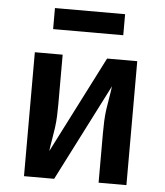

<svg xmlns="http://www.w3.org/2000/svg" viewBox="-52 -771 704 818"><g transform="rotate(5 300.0 -362.5)"><path d="M81 0V-530H200V-318Q200 -293 199 -267.5Q198 -242 194.5 -216.5Q191 -191 186.5 -166Q182 -141 179 -116L390 -530H519V0H400V-212Q400 -237 401 -262.5Q402 -288 405.5 -313.5Q409 -339 413.5 -364Q418 -389 421 -414L210 0ZM450 -635H150V-725H450Z"/></g></svg>

Font: Iosevka Curly Extended
Style: Bold
Weight: 700
Width: 7
Monospace: yes
Designer: Belleve Invis
Foundry: Belleve Invis
Version: Version 11.1.0; ttfautohint (v1.8.3)